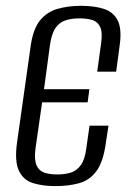

<svg xmlns="http://www.w3.org/2000/svg" viewBox="-20 -619 444 651"><path d="M167.4 12Q124.5 12 91.9 1.8Q59.3 -8.3 44.1 -40.1Q28.9 -71.9 37.8 -136L84.5 -466.4Q92.9 -522.1 116.3 -550.6Q139.8 -579 175.7 -589.1Q211.5 -599.3 254.8 -599.3Q299.2 -599.3 331.5 -589.1Q363.9 -579 378.8 -550.2Q393.6 -521.4 385.9 -466.4L373.9 -376H309.6L322.6 -470.4Q328.2 -508.8 319.9 -527Q311.7 -545.3 293.4 -551Q275 -556.7 248.7 -556.7Q223.7 -556.7 203 -550.3Q182.3 -543.8 168.7 -524.9Q155.2 -505.9 149.6 -467.6L129.2 -316.5H283L277.2 -272H122.8L100.4 -115.8Q95.5 -77.8 103.8 -58.7Q112.2 -39.6 130.6 -33.5Q149.1 -27.5 174 -27.5Q199 -27.5 219.3 -33.5Q239.7 -39.6 253.7 -58.7Q267.8 -77.8 272.6 -115.8L283.6 -193H347.9L339.2 -136.3Q330.4 -70.5 307.1 -39Q283.8 -7.6 248.1 2.2Q212.5 12 167.4 12Z"/></svg>

Font: Alumni Sans SC Thin
Style: Italic
Weight: 100
Italic angle: -8°
Designer: Robert E. Leuschke
Foundry: Robert E. Leuschke
Version: Version 1.016